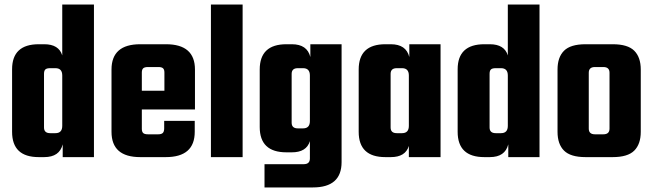

<svg xmlns="http://www.w3.org/2000/svg" viewBox="-20 -689 2867 842"><path d="M253 -669H392V0H255V-56Q241 0 174 0H150Q33 0 33 -111V-385Q33 -495 150 -495H174Q238 -495 253 -446ZM200 -105H223Q253 -105 253 -137V-358Q253 -390 223 -390H200Q185 -390 179 -384.5Q173 -379 173 -365V-130Q173 -105 200 -105Z M595 -495H708Q835 -495 835 -384V-209H602V-124Q602 -111 608 -105.5Q614 -100 629 -100H674Q688 -100 694 -106Q700 -112 700 -126V-159H834V-111Q834 0 707 0H595Q469 0 469 -111V-384Q469 -495 595 -495ZM602 -291H701V-371Q701 -384 695 -389.5Q689 -395 675 -395H629Q614 -395 608 -389.5Q602 -384 602 -371Z M1044 0H905V-669H1044Z M1341 -495H1478V22Q1478 133 1352 133H1140V31H1312Q1339 31 1339 6V-70Q1324 -21 1260 -21H1236Q1119 -21 1119 -132V-384Q1119 -495 1236 -495H1260Q1327 -495 1341 -439ZM1286 -126H1309Q1339 -126 1339 -158V-358Q1339 -390 1309 -390H1286Q1259 -390 1259 -365V-151Q1259 -126 1286 -126Z M1775 -495H1912V0H1773V-49Q1758 0 1694 0H1670Q1553 0 1553 -111V-384Q1553 -495 1670 -495H1694Q1761 -495 1775 -439ZM1720 -105H1743Q1773 -105 1773 -137V-358Q1773 -390 1743 -390H1720Q1693 -390 1693 -365V-130Q1693 -105 1720 -105Z M2207 -669H2346V0H2209V-56Q2195 0 2128 0H2104Q1987 0 1987 -111V-385Q1987 -495 2104 -495H2128Q2192 -495 2207 -446ZM2154 -105H2177Q2207 -105 2207 -137V-358Q2207 -390 2177 -390H2154Q2139 -390 2133 -384.5Q2127 -379 2127 -365V-130Q2127 -105 2154 -105Z M2548 -495H2667Q2733 -495 2761.5 -466.5Q2790 -438 2790 -384V-111Q2790 -57 2761.5 -28.5Q2733 0 2667 0H2548Q2482 0 2453.5 -28.5Q2425 -57 2425 -111V-384Q2425 -438 2453.5 -466.5Q2482 -495 2548 -495ZM2653 -125V-370Q2653 -395 2626 -395H2589Q2562 -395 2562 -370V-125Q2562 -100 2589 -100H2626Q2653 -100 2653 -125Z"/></svg>

Font: Teko SemiBold
Style: Regular
Weight: 600
Designer: Manushi Parikh, Jonny Pinhorn
Foundry: Indian Type Foundry
Version: Version 1.106;PS 1.0;hotconv 1.0.78;makeotf.lib2.5.61930; tt